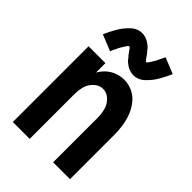

<svg xmlns="http://www.w3.org/2000/svg" viewBox="-225 -857 950 950"><g transform="rotate(45 250.0 -382.0)"><path d="M50 0V-530H168V-464Q175 -476 183 -486Q203 -511 231.5 -524.5Q260 -538 292 -538Q323 -538 351.5 -524.5Q380 -511 399.5 -486Q419 -461 430 -432Q441 -403 445.5 -372Q450 -341 450 -310V0H332V-310Q332 -337 325.5 -364Q319 -391 298 -411.5Q277 -432 250 -432Q223 -432 202 -411.5Q181 -391 174 -364Q168 -339 168 -314V0ZM307 -585Q302 -585 297 -586Q292 -587 287 -588Q282 -589 277.5 -591Q273 -593 268.5 -595Q264 -597 260 -600Q256 -603 252 -606L244 -612Q241 -616 237 -619L231 -627Q228 -630 225 -634L218 -642L213 -650Q210 -654 207 -658Q204 -662 201 -666Q198 -670 192 -673Q189 -671 187 -669L182 -662L177 -655L173 -648L172 -646L170 -643L168 -640Q166 -637 164 -633Q162 -629 160 -626L157 -618Q155 -614 153 -611L149 -603L146 -596L142 -588L58 -622Q72 -654 89 -683.5Q106 -713 132.5 -738.5Q159 -764 193 -764Q198 -764 203 -763Q208 -762 213 -761Q218 -760 222.5 -758Q227 -756 231.5 -754Q236 -752 240 -749Q244 -746 248 -743L256 -737Q259 -733 263 -730L269 -722Q272 -719 275 -715L282 -707L287 -699Q290 -695 293 -691Q296 -687 299 -683Q302 -679 308 -675Q311 -678 313 -680L318 -687L323 -694L327 -701L332 -709Q334 -712 336 -716Q338 -720 340 -723L343 -731Q345 -734 347 -738L351 -746L354 -753L358 -761L442 -727Q428 -695 411 -665.5Q394 -636 367.5 -610.5Q341 -585 307 -585Z"/></g></svg>

Font: Iosevka SS01
Style: Bold
Weight: 700
Monospace: yes
Designer: Belleve Invis
Foundry: Belleve Invis
Version: 2.3.3; ttfautohint (v1.8.3)